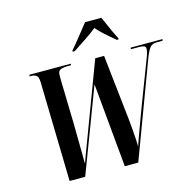

<svg xmlns="http://www.w3.org/2000/svg" viewBox="-130 -1079 1236 1213"><g transform="rotate(-15 488.0 -472.0)"><path d="M162 -648Q161 -686 147 -695Q133 -704 114 -704H103L106 -714H376L374 -704H351Q325 -704 307 -697Q289 -690 289 -664V-620L296 -340Q296 -325 296.5 -290Q297 -255 297.5 -213Q298 -171 298.5 -134.5Q299 -98 299 -80Q309 -109 320.5 -139.5Q332 -170 345 -204L534 -707H592L638 -289Q641 -265 644 -227Q647 -189 649.5 -152.5Q652 -116 651 -97Q657 -116 668 -146Q679 -176 691.5 -210Q704 -244 716 -276.5Q728 -309 737 -333L849 -626Q856 -643 859.5 -658Q863 -673 863 -680Q863 -696 851.5 -700Q840 -704 817 -704H766L768 -714H976L974 -704H938Q911 -704 896 -691Q881 -678 862 -631L626 0H538L487 -549L279 0H177ZM407 -791Q437 -825 470 -867Q503 -909 531 -944H638Q647 -924 659.5 -894.5Q672 -865 685.5 -836.5Q699 -808 708 -791L707 -784H696Q657 -816 627.5 -843Q598 -870 578 -893Q550 -870 506 -840.5Q462 -811 421 -784H407Z"/></g></svg>

Font: Noto Serif Display ExtraCondensed
Style: Bold Italic
Weight: 700
Width: 2
Italic angle: -12°
Designer: Monotype Design Team
Foundry: Monotype Imaging Inc.
Version: Version 2.009